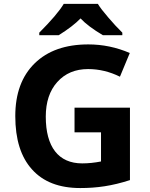

<svg xmlns="http://www.w3.org/2000/svg" viewBox="-20 -951 764 981"><path d="M605 -771V-784.2C581.5 -807.1 557.6 -833 532.7 -862.3C507.8 -891.1 490.2 -914.1 480 -931.2H305.7C283.7 -894.5 242.2 -845.7 180.7 -784.2V-771H279.8C329.1 -801.8 366.2 -830.6 391.6 -856.9C416.5 -830.1 454.6 -801.3 505.9 -771ZM360.8 -274.9H496.1V-126C463.4 -119.6 431.6 -116.2 399.9 -116.2C278.8 -116.2 213.9 -200.2 213.9 -355C213.9 -429.2 233.4 -488.3 272.9 -532.2C312.5 -576.2 364.7 -598.1 430.2 -598.1C486.3 -598.1 540.5 -585 592.8 -559.1L643.1 -680.2C575.2 -709.5 504.4 -724.1 431.2 -724.1C314.5 -724.1 223.1 -691.9 157.2 -627.4C91.3 -563 58.1 -473.1 58.1 -357.9C58.1 -239.3 86.4 -148.4 143.6 -85.4C200.2 -22 282.2 9.8 390.1 9.8C474.6 9.8 552.2 -1 644 -30.8V-400.9H360.8Z"/></svg>

Font: Noto Reveo Sans
Style: Bold
Weight: 700
Designer: Monotype Design team
Foundry: Monotype Imaging Inc.
Version: Version 1.04